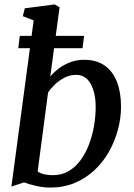

<svg xmlns="http://www.w3.org/2000/svg" viewBox="-20 -837 604 867"><path d="M207 -491.5Q223 -510.5 245.8 -527.8Q268.5 -545 297.2 -556Q326 -567 359.5 -567Q416 -567 453 -540.8Q490 -514.5 508.2 -467.2Q526.5 -420 526.5 -355.5Q526.5 -303.5 512.5 -251.2Q498.5 -199 472 -152Q445.5 -105 406.5 -68.5Q367.5 -32 317.5 -11Q267.5 10 207.5 10Q176.5 10 143.2 2.5Q110 -5 88.5 -13.5L31.5 5.5L132 -745L83 -764L92 -799.5L226.5 -817L249 -804ZM150 -63Q164 -53 182 -49.5Q200 -46 219 -46Q259.5 -46 290.8 -64.8Q322 -83.5 344.8 -115Q367.5 -146.5 382.5 -186.5Q397.5 -226.5 404.8 -269.8Q412 -313 412 -353Q412 -418 389.5 -458.5Q367 -499 323.5 -499Q296 -499 271.2 -486.2Q246.5 -473.5 227.5 -455.2Q208.5 -437 197 -419ZM69.5 -675H360L352.5 -619.5H62.5Z"/></svg>

Font: Merriweather 20pt Medium
Style: Italic
Weight: 500
Italic angle: -7.8°
Version: Version 2.101